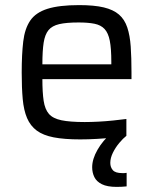

<svg xmlns="http://www.w3.org/2000/svg" viewBox="-20 -538 599 752"><path d="M294 8Q232 8 190.5 0Q149 -8 124 -26.5Q99 -45 86 -75.5Q73 -106 69 -150Q65 -194 65 -254Q65 -325 71 -375.5Q77 -426 98.5 -457.5Q120 -489 166 -503.5Q212 -518 290 -518Q349 -518 386.5 -509Q424 -500 446 -481Q468 -462 478.5 -430.5Q489 -399 492 -355.5Q495 -312 495 -255V-228H146Q146 -176 151 -143Q156 -110 171.5 -92Q187 -74 220.5 -67Q254 -60 312 -60Q336 -60 365 -61.5Q394 -63 423 -66Q452 -69 475 -72V-6Q454 -2 423.5 1Q393 4 359.5 6Q326 8 294 8ZM416 -269V-296Q416 -348 410 -378.5Q404 -409 389.5 -424.5Q375 -440 350 -445Q325 -450 288 -450Q240 -450 212 -443.5Q184 -437 170 -420Q156 -403 151 -371Q146 -339 146 -286H435ZM437 194Q400 194 379 183.5Q358 173 349.5 155.5Q341 138 341 117Q341 85 362 48.5Q383 12 416 -16L475 -6Q462 4 447 22Q432 40 422 60.5Q412 81 412 100Q412 117 422 128.5Q432 140 459 140Q462 140 466.5 140Q471 140 476 139V192Q466 193 456.5 193.5Q447 194 437 194Z"/></svg>

Font: Saira Thin
Style: Regular
Weight: 400
Version: Version 1.101